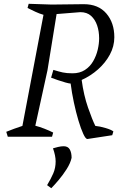

<svg xmlns="http://www.w3.org/2000/svg" viewBox="-20 -720 642 1011"><path d="M440 12Q431 12 418.5 -15Q406 -42 393 -85.5Q380 -129 369 -180.5Q358 -232 352 -280Q345 -280 325 -285.5Q305 -291 283.5 -298.5Q262 -306 249 -311L261 -352Q290 -343 310.5 -338.5Q331 -334 362 -334Q400 -334 427 -351.5Q454 -369 470.5 -397.5Q487 -426 494.5 -458Q502 -490 502 -518Q502 -555 491.5 -586Q481 -617 459.5 -636.5Q438 -656 403 -656L278 -646L230 -350L166 -58Q189 -52 213.5 -42.5Q238 -33 260 -22L254 0H21L13 -26Q33 -34 54.5 -42Q76 -50 98 -57L209 -642Q188 -648 166.5 -658Q145 -668 125 -678L131 -700L252 -696L421 -698Q498 -698 540 -649Q582 -600 582 -524Q582 -476 558.5 -432.5Q535 -389 496 -354.5Q457 -320 410 -299Q421 -218 443.5 -153.5Q466 -89 482 -57Q505 -55 535.5 -46Q566 -37 577 -28L571 -8ZM250 271 228 255Q248 222 260.5 193Q273 164 273 130Q273 100 259 61Q268 58 285 54Q302 50 315 50Q338 50 347.5 67Q357 84 357 111Q351 139 331 170.5Q311 202 288 229Q265 256 250 271Z"/></svg>

Font: Mate
Style: Italic
Weight: 400
Italic angle: -10.8°
Designer: Eduardo Rodriguez Tunni
Foundry: Eduardo Rodriguez Tunni
Version: Version 1.003; ttfautohint (v1.8.4.7-5d5b);gftools[0.9.24]